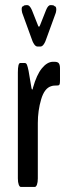

<svg xmlns="http://www.w3.org/2000/svg" viewBox="-20 -741 282 761"><path d="M128.4 -556.6Q114.7 -556.6 103 -593.8L67.9 -690.4Q65.9 -699.2 65.9 -705.1Q65.9 -716.3 73.2 -716.8Q73.2 -720.7 88.4 -720.7Q97.7 -720.7 106.4 -701.2L129.4 -643.1Q131.3 -635.3 134.8 -635.3Q136.7 -635.3 139.6 -643.1L162.6 -701.2Q170.4 -720.7 180.2 -720.7Q195.3 -720.7 195.3 -716.8Q203.1 -716.3 203.1 -703.6Q203.1 -698.2 201.2 -690.4L166 -593.8Q154.3 -556.6 140.6 -556.6ZM63 0Q57.6 0 54.2 -9.3Q50.8 -18.6 50.8 -33.7V-453.6Q50.8 -491.2 60.1 -491.2H78.6Q84 -491.2 86.9 -484.1Q89.8 -477.1 93.3 -460L104.5 -393.6Q105.5 -386.2 107.9 -386.2Q109.9 -386.2 110.8 -393.6Q125.5 -445.3 146 -470.2Q166.5 -495.1 188.5 -496.1H196.3Q209 -496.1 213.4 -489.7Q217.8 -483.4 217.8 -469.7V-420.9Q217.8 -409.2 215.8 -405.8Q213.9 -402.3 209 -402.3Q190.4 -402.3 183.1 -399.4Q156.2 -391.6 143.1 -347.2Q129.9 -302.7 129.9 -253.4V-33.7Q129.9 -18.6 126.5 -9.3Q123 0 117.7 0Z"/></svg>

Font: BenchNine
Style: Bold
Weight: 700
Version: Version 1 ; ttfautohint (v0.92.18-e454-dirty) -l 8 -r 50 -G 